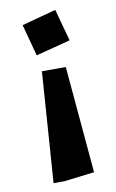

<svg xmlns="http://www.w3.org/2000/svg" viewBox="-84 -612 498 823"><g transform="rotate(-10 165.0 -201.0)"><path d="M68 -526 217 -566 255 -427 105 -388ZM115 -317H219L260 148L128 164H81Z"/></g></svg>

Font: Suez One
Style: Regular
Weight: 400
Designer: Michal Sahar
Foundry: Hagilda
Version: Version 1.001